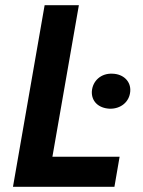

<svg xmlns="http://www.w3.org/2000/svg" viewBox="-20 -720 553 740"><path d="M403 -301C445 -300 479 -327 482 -368C485 -406 456 -435 413 -436C370 -438 337 -409 334 -368C332 -330 359 -303 403 -301ZM30 0H421L441 -116H182L284 -700H152Z"/></svg>

Font: Fixel Text 20240404 SemiBold
Style: Italic
Weight: 600
Width: 4
Italic angle: -10°
Designer: AlfaBravo + MacPaw
Foundry: Kyrylo Tkachov, Marchela Mozhyna, Serhii Makarenko, Maria Weinstein, Zakhar Kryvoshyya
Version: Version 1.211;Glyphs 3.2 (3225)